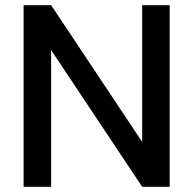

<svg xmlns="http://www.w3.org/2000/svg" viewBox="-20 -720 745 740"><path d="M71 0V-700H177L528 -173V-700H634V0H528L177 -527V0Z"/></svg>

Font: Firefly Display Medium
Style: Regular
Weight: 500
Designer: Colophon Foundry, Jonny Pinhorn
Foundry: Colophon Foundry
Version: Version 1.200; ttfautohint (v1.8.3)